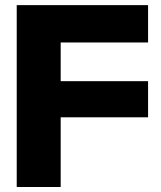

<svg xmlns="http://www.w3.org/2000/svg" viewBox="-20 -748 643 768"><path d="M46.9 0V-727.5H572.3V-578.1H222.7V-423.3H572.3V-278.8H222.7V0Z"/></svg>

Font: Inter Display ExtraBold
Style: Regular
Weight: 800
Designer: Rasmus Andersson
Foundry: rsms
Version: Version 4.000;git-a52131595